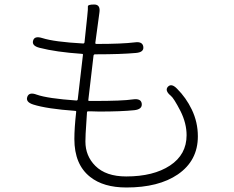

<svg xmlns="http://www.w3.org/2000/svg" viewBox="-20 -795 1040 852"><path d="M541 37Q439 37 380 -10Q310 -65 310 -178Q310 -227 318 -298Q319 -303 314 -303Q188 -312 128 -331Q93 -342 101 -365Q109 -388 143 -375Q191 -358 319 -349Q324 -349 325 -354L348 -551Q349 -556 344 -556Q228 -564 155 -583Q120 -592 127 -615Q133 -637 168 -626Q221 -609 349 -602Q354 -602 355 -607L367 -721Q371 -758 370 -766.5Q369 -775 398 -775Q427 -775 421 -738L403 -605Q402 -600 409 -600Q521 -600 578 -607Q613 -612 616 -587Q619 -563 583 -560Q516 -554 409 -554H402Q396 -554 395 -548L372 -352Q371 -347 376 -347H397Q524 -347 570 -354Q606 -359 609 -335Q612 -310 576 -306Q518 -300 420 -300Q402 -300 384 -301H371Q366 -301 366 -296L360 -202Q359 -185 359 -167Q359 -103 403 -59Q450 -12 540 -12Q661 -12 734.5 -60.5Q808 -109 808 -195Q808 -248 781 -302Q751 -360 738 -370Q710 -393 725 -410Q741 -427 766 -401Q806 -361 831 -309Q858 -253 858 -190Q858 -82 769 -21Q684 37 541 37Z"/></svg>

Font: Resource Han Rounded KR Light
Style: Regular
Weight: 300
Designer: Cyano Hao (round all glyphs); Ryoko NISHIZUKA 西塚涼子 (kana, bopomofo & ideographs); Paul D. Hunt (Latin, Greek & Cyrillic)
Foundry: Cyano Hao
Version: 0.990